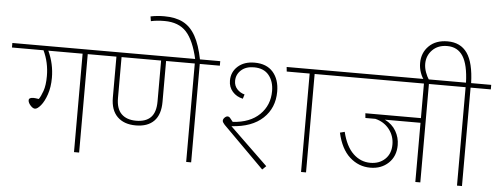

<svg xmlns="http://www.w3.org/2000/svg" viewBox="-70 -1103 3286 1267"><g transform="rotate(5 1573.0 -469.5)"><path d="M622 -652H489V0H455V-652H228Q267 -568 267 -475Q267 -414 250.5 -365.5Q234 -317 211.5 -290Q189 -263 173 -263Q159 -263 143 -281Q127 -299 127 -315Q127 -333 158 -333Q167 -333 193 -329Q206 -347 219.5 -385Q233 -423 233 -484Q233 -574 196 -652H-13V-682H622Z M1364 -652H1231V0H1198V-652H1008V-381Q1008 -297 966 -254Q924 -211 845 -211Q767 -211 723 -254.5Q679 -298 679 -381V-652H596V-682H1364ZM975 -652H713V-381Q713 -310 747.5 -276Q782 -242 845 -242Q909 -242 942 -275.5Q975 -309 975 -381Z M975 -914Q924 -914 885 -905L880 -936Q923 -945 971 -945Q1046 -945 1096 -919Q1146 -893 1178.5 -835Q1211 -777 1230 -680L1199 -677Q1171 -803 1120 -858.5Q1069 -914 975 -914Z M1475 -261 1727 -18 1702 6 1430 -266Q1424 -273 1419.5 -279.5Q1415 -286 1415 -292Q1415 -303 1425 -313Q1435 -323 1445 -323Q1453 -323 1459.5 -316.5Q1466 -310 1481 -290Q1595 -297 1658.5 -359Q1722 -421 1722 -515Q1722 -579 1688.5 -620Q1655 -661 1590 -661Q1536 -661 1504.5 -632Q1473 -603 1473 -561Q1473 -529 1493 -507Q1513 -485 1543 -477L1534 -448Q1492 -457 1465.5 -487Q1439 -517 1439 -560Q1439 -617 1480.5 -654.5Q1522 -692 1591 -692Q1671 -692 1713.5 -643.5Q1756 -595 1756 -514Q1756 -406 1683 -337.5Q1610 -269 1475 -261ZM2133 -652H1992V0H1959V-652H1807L1804 -682H2133Z M2882 -652H2749V0H2716V-392H2480Q2529 -368 2554 -325Q2579 -282 2579 -232Q2579 -158 2531.5 -113Q2484 -68 2411 -68Q2334 -68 2275 -121Q2216 -174 2192 -281L2223 -289Q2246 -194 2295 -147Q2344 -100 2409 -100Q2468 -100 2506 -136Q2544 -172 2544 -233Q2544 -290 2509.5 -334Q2475 -378 2417 -392H2351L2348 -423H2716V-652H2106V-682H2882Z M3159 -652H3025V0H2992V-652H2860V-682H2992Q2988 -801 2952.5 -856.5Q2917 -912 2848 -912Q2787 -912 2750 -874.5Q2713 -837 2713 -783Q2713 -755 2723.5 -726.5Q2734 -698 2747 -679L2717 -672Q2701 -690 2690 -721Q2679 -752 2679 -785Q2679 -853 2724.5 -898Q2770 -943 2848 -943Q2934 -943 2978 -880Q3022 -817 3026 -682H3159Z"/></g></svg>

Font: FiraGO UltraLight
Style: Regular
Weight: 200
Designer: bBox Type
Foundry: bBox Type GmbH
Version: Version 1.001